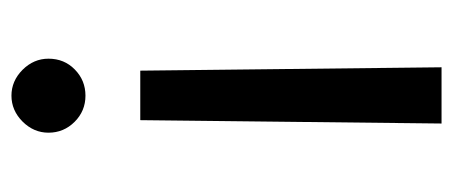

<svg xmlns="http://www.w3.org/2000/svg" viewBox="-249 -541 795 337"><g transform="rotate(90 148.5 -372.5)"><path d="M98.1 -750H196.8L190.9 -221.2H104ZM83 -60.1Q83 -87.9 102.1 -106.4Q121.1 -125 147.9 -125Q174.8 -125 193.8 -106Q212.9 -86.9 212.9 -60.1Q212.9 -34.2 193.4 -14.6Q173.8 4.9 147.9 4.9Q122.1 4.9 102.5 -14.6Q83 -34.2 83 -60.1Z"/></g></svg>

Font: Oakes Grotesk
Style: Medium
Weight: 500
Designer: Samuel Oakes
Foundry: Samuel Oakes
Version: Version 1.0 | wf-rip DC20170320